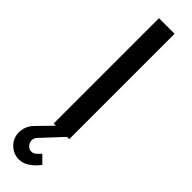

<svg xmlns="http://www.w3.org/2000/svg" viewBox="-370 -791 1044 1044"><g transform="rotate(45 152.5 -269.0)"><path d="M215 0H198L87 119Q80 126 77 135Q74 144 75 152Q76 169 89 182Q102 195 119 194Q134 193 146 182L152 176Q155 173 159 169Q163 165 168 160L211 203Q200 215 196 220Q192 225 183 234Q168 248 149 259Q130 270 103 272Q82 273 63 265.5Q44 258 29 244.5Q14 231 5 212.5Q-4 194 -5 172Q-6 147 3.5 124Q13 101 30 84L112 0H95V-810H215Z"/></g></svg>

Font: Sinkin Sans 500 Medium
Style: 500 Medium
Weight: 500
Designer: Keith Bates
Foundry: K-Type
Version: Sinkin Sans (version 1.0)  by Keith Bates   •   © 2014   www